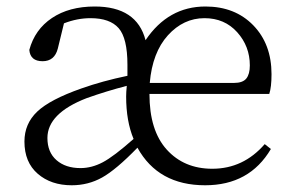

<svg xmlns="http://www.w3.org/2000/svg" viewBox="-20 -545 890 579"><path d="M222.7 -38.1Q256.8 -38.1 290 -55.7Q323.2 -73.2 382.8 -126Q360.4 -179.7 360.4 -253.9Q360.4 -266.6 362.3 -286.1Q301.8 -270.5 241.2 -249Q123 -203.1 123 -128.9Q123 -85.9 150.4 -62Q177.7 -38.1 222.7 -38.1ZM431.6 -294.9H685.5Q711.9 -294.9 722.7 -308.1Q733.4 -321.3 733.4 -347.7Q733.4 -405.3 695.3 -447.8Q657.2 -490.2 596.7 -490.2Q533.2 -490.2 486.3 -438.5Q439.5 -386.7 431.6 -294.9ZM792 -261.7H430.7Q430.7 -151.4 482.9 -93.8Q535.2 -36.1 620.1 -36.1Q713.9 -36.1 778.3 -110.4L796.9 -95.7Q732.4 13.7 598.6 13.7Q457 13.7 394.5 -99.6Q330.1 -33.2 288.1 -9.8Q246.1 13.7 196.3 13.7Q133.8 13.7 93.8 -21Q53.7 -55.7 53.7 -118.2Q53.7 -171.9 92.3 -208.5Q130.9 -245.1 225.6 -278.3Q289.1 -300.8 364.3 -316.4V-349.6Q364.3 -429.7 337.9 -460Q311.5 -490.2 252.9 -490.2Q212.9 -490.2 172.9 -474.6L154.3 -398.4Q144.5 -360.4 108.4 -360.4Q71.3 -360.4 68.4 -394.5Q85 -456.1 136.7 -490.7Q188.5 -525.4 265.6 -525.4Q392.6 -525.4 418.9 -423.8Q487.3 -525.4 599.6 -525.4Q688.5 -525.4 743.7 -468.8Q798.8 -412.1 798.8 -321.3Q798.8 -282.2 792 -261.7Z"/></svg>

Font: GenYoMin TW TTF Light
Style: Regular
Weight: 300
Version: Version 1.300